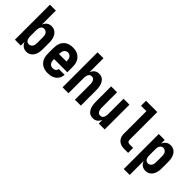

<svg xmlns="http://www.w3.org/2000/svg" viewBox="75 -1685 2850 2850"><g transform="rotate(45 1500.0 -260.0)"><path d="M303 8Q283 8 263.5 2.5Q244 -3 228 -15Q212 -27 200.5 -43.5Q189 -60 182 -78V0H58V-735H182V-442Q189 -460 200.5 -476.5Q212 -493 228 -505Q244 -517 263.5 -522.5Q283 -528 303 -528Q327 -528 350 -520Q373 -512 391 -496Q409 -480 420.5 -459Q432 -438 439 -415Q446 -392 448 -368Q450 -344 450 -320V-200Q450 -176 448 -152Q446 -128 439 -105Q432 -82 420.5 -61Q409 -40 391 -24Q373 -8 350 0Q327 8 303 8ZM251 -97Q269 -97 285 -106Q301 -115 310.5 -130.5Q320 -146 323 -164Q326 -182 326 -200V-320Q326 -338 323 -356Q320 -374 310.5 -389.5Q301 -405 285 -414Q269 -423 251 -423Q239 -423 228 -419Q217 -415 208.5 -407Q200 -399 195 -388.5Q190 -378 187 -366.5Q184 -355 183 -343.5Q182 -332 182 -320V-200Q182 -188 183 -176.5Q184 -165 187 -153.5Q190 -142 195 -131.5Q200 -121 208.5 -113Q217 -105 228 -101Q239 -97 251 -97Z M752 8Q725 8 697.5 3Q670 -2 645.5 -15Q621 -28 602 -48Q583 -68 571 -93Q559 -118 554.5 -145Q550 -172 550 -200V-320Q550 -347 554.5 -374.5Q559 -402 570.5 -426.5Q582 -451 601 -471.5Q620 -492 644 -505Q668 -518 695.5 -523Q723 -528 750 -528Q777 -528 804.5 -523Q832 -518 856 -505Q880 -492 899 -471.5Q918 -451 929.5 -426.5Q941 -402 945.5 -374.5Q950 -347 950 -320V-208H672V-200Q672 -181 675.5 -162.5Q679 -144 689 -128.5Q699 -113 716.5 -104.5Q734 -96 752 -96Q765 -96 778 -99Q791 -102 801.5 -109.5Q812 -117 818.5 -128.5Q825 -140 826 -153H948Q947 -130 939.5 -107Q932 -84 918.5 -64.5Q905 -45 886 -30.5Q867 -16 845 -7.5Q823 1 799.5 4.5Q776 8 752 8ZM672 -312H828V-320Q828 -338 824.5 -356.5Q821 -375 811.5 -390.5Q802 -406 785 -415Q768 -424 750 -424Q732 -424 715 -415Q698 -406 688.5 -390.5Q679 -375 675.5 -356.5Q672 -338 672 -320Z M1058 0V-735H1182V-442Q1189 -460 1200.5 -476.5Q1212 -493 1227.5 -505Q1243 -517 1262.5 -522.5Q1282 -528 1302 -528Q1325 -528 1348 -520Q1371 -512 1387.5 -495.5Q1404 -479 1415 -457.5Q1426 -436 1432 -413.5Q1438 -391 1440 -367.5Q1442 -344 1442 -320V0H1318V-320Q1318 -332 1317 -343.5Q1316 -355 1313 -366Q1310 -377 1305 -387.5Q1300 -398 1292 -406.5Q1284 -415 1273 -419Q1262 -423 1250 -423Q1238 -423 1227 -419Q1216 -415 1208 -406.5Q1200 -398 1195 -387.5Q1190 -377 1187 -366Q1184 -355 1183 -343.5Q1182 -332 1182 -320V0Z M1698 8Q1675 8 1652 0Q1629 -8 1612.5 -24.5Q1596 -41 1585 -62.5Q1574 -84 1568 -106.5Q1562 -129 1560 -152.5Q1558 -176 1558 -200V-520H1682V-200Q1682 -188 1683 -176.5Q1684 -165 1687 -154Q1690 -143 1695 -132.5Q1700 -122 1708 -113.5Q1716 -105 1727 -101Q1738 -97 1750 -97Q1762 -97 1773 -101Q1784 -105 1792 -113.5Q1800 -122 1805 -132.5Q1810 -143 1813 -154Q1816 -165 1817 -176.5Q1818 -188 1818 -200V-520H1942V0H1818V-78Q1811 -60 1799.5 -43.5Q1788 -27 1772.5 -15Q1757 -3 1737.5 2.5Q1718 8 1698 8Z M2358 0Q2337 0 2315 -3Q2293 -6 2273 -14.5Q2253 -23 2236 -37.5Q2219 -52 2208 -71Q2197 -90 2192.5 -111.5Q2188 -133 2188 -155V-630H2075V-735H2312V-155Q2312 -145 2314.5 -135.5Q2317 -126 2323.5 -118.5Q2330 -111 2339.5 -108Q2349 -105 2358 -105H2434V0Z M2558 215V-520H2682V-442Q2689 -460 2700.5 -476.5Q2712 -493 2728 -505Q2744 -517 2763.5 -522.5Q2783 -528 2803 -528Q2827 -528 2850 -520Q2873 -512 2891 -496Q2909 -480 2920.5 -459Q2932 -438 2939 -415Q2946 -392 2948 -368Q2950 -344 2950 -320V-200Q2950 -176 2948 -152Q2946 -128 2939 -105Q2932 -82 2920.5 -61Q2909 -40 2891 -24Q2873 -8 2850 0Q2827 8 2803 8Q2783 8 2763.5 2.5Q2744 -3 2728 -15Q2712 -27 2700.5 -43.5Q2689 -60 2682 -78V215ZM2751 -97Q2769 -97 2785 -106Q2801 -115 2810.5 -130.5Q2820 -146 2823 -164Q2826 -182 2826 -200V-320Q2826 -338 2823 -356Q2820 -374 2810.5 -389.5Q2801 -405 2785 -414Q2769 -423 2751 -423Q2739 -423 2728 -419Q2717 -415 2708.5 -407Q2700 -399 2695 -388.5Q2690 -378 2687 -366.5Q2684 -355 2683 -343.5Q2682 -332 2682 -320V-200Q2682 -188 2683 -176.5Q2684 -165 2687 -153.5Q2690 -142 2695 -131.5Q2700 -121 2708.5 -113Q2717 -105 2728 -101Q2739 -97 2751 -97Z"/></g></svg>

Font: Iosevka SS04 Extrabold
Style: Regular
Weight: 800
Monospace: yes
Designer: Belleve Invis
Foundry: Belleve Invis
Version: Version 19.0.0; ttfautohint (v1.8.4)